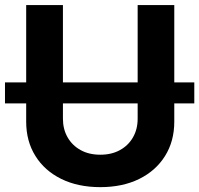

<svg xmlns="http://www.w3.org/2000/svg" viewBox="-27 -748 807 778"><path d="M760.3 -414.1V-329.1H-6.8V-414.1ZM379.4 10.3Q289.1 10.3 221.4 -22.9Q153.8 -56.2 116.5 -116Q79.1 -175.8 79.1 -254.9V-727.5H228V-267.1Q228 -224.6 246.8 -191.7Q265.6 -158.7 299.6 -139.9Q333.5 -121.1 379.4 -121.1Q425.3 -121.1 459.2 -139.9Q493.2 -158.7 512 -191.7Q530.8 -224.6 530.8 -267.1V-727.5H679.2V-254.9Q679.2 -175.8 641.8 -116Q604.5 -56.2 537.1 -22.9Q469.7 10.3 379.4 10.3Z"/></svg>

Font: Inter 18pt
Style: Bold
Weight: 700
Designer: Rasmus Andersson
Foundry: rsms
Version: Version 4.001;git-66647c0bb